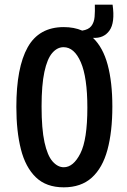

<svg xmlns="http://www.w3.org/2000/svg" viewBox="-20 -789 544 822"><path d="M253 13Q178 13 133.5 -30Q89 -73 69.5 -150Q50 -227 50 -331Q50 -500 98.5 -586.5Q147 -673 253 -673Q297 -673 332 -658Q359 -662 371 -677.5Q383 -693 385 -717Q387 -741 386 -769H462Q473 -692 448.5 -658Q424 -624 378 -627Q421 -586 441 -511.5Q461 -437 461 -333Q461 -225 440 -147.5Q419 -70 373 -28.5Q327 13 253 13ZM253 -73Q294 -73 324 -132Q354 -191 354 -328Q354 -458 326 -522.5Q298 -587 252 -587Q225 -587 203.5 -562Q182 -537 170 -481Q158 -425 158 -333Q158 -237 170.5 -180Q183 -123 205 -98Q227 -73 253 -73Z"/></svg>

Font: Bricolage Grotesque 12pt Condensed Medium
Style: Regular
Weight: 500
Width: 3
Designer: Mathieu Triay
Foundry: Atelier Triay
Version: Version 1.001; ttfautohint (v1.8.4.7-5d5b);gftools[0.9.33.de